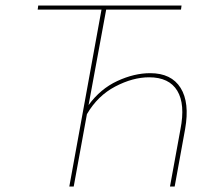

<svg xmlns="http://www.w3.org/2000/svg" viewBox="-20 -678 795 698"><path d="M526 -412Q603 -412 636.5 -358.5Q670 -305 653 -209L615 0H598L636 -208Q654 -299 624.5 -348Q595 -397 522 -397Q463 -397 399 -363.5Q335 -330 296 -263L248 0H232L349 -643H117L119 -658H640L638 -643H366L302 -296Q345 -355 406.5 -383.5Q468 -412 526 -412Z"/></svg>

Font: EauTest Thin
Style: Italic
Weight: 250
Italic angle: -12°
Designer: Christian Thalmann (Catharsis Fonts)
Version: Version 0.001;PS 000.001;hotconv 1.0.88;makeotf.lib2.5.64775